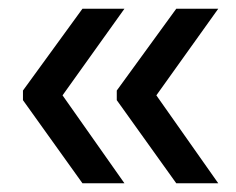

<svg xmlns="http://www.w3.org/2000/svg" viewBox="-20 -463 540 439"><path d="M479 -443 337.5 -245 479 -44H383L247 -234V-256L383 -443ZM264.5 -443 123 -245 264.5 -44H168.5L32.5 -234V-256L168.5 -443Z"/></svg>

Font: Anek Kannada Medium
Style: Regular
Weight: 500
Designer: Vaishnavi Murthy, Maithili Shingre (Kannada) & Yesha Goshar (Latin)
Foundry: Ek Type
Version: Version 1.003